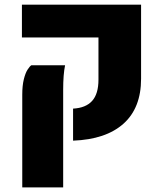

<svg xmlns="http://www.w3.org/2000/svg" viewBox="-20 -611 708 834"><path d="M297.4 -139.2Q352.5 -142.1 380.1 -172.6Q407.7 -203.1 407.7 -265.1V-448.2H75.2V-590.8H592.8V-269Q592.8 -142.1 516.4 -73.7Q439.9 -5.4 297.4 0ZM76.7 -199.7Q76.7 -239.3 83.5 -266.6Q90.3 -293.9 99.6 -308.3Q108.9 -322.8 116.2 -327.6H262.7Q254.4 -287.6 254.4 -221.2V203.1H76.7Z"/></svg>

Font: Heebo Black
Style: Regular
Weight: 900
Designer: Oded Ezer
Foundry: Meir Sadan
Version: Version 2.001; ttfautohint (v1.5.14-ce02) -l 8 -r 50 -G 200 